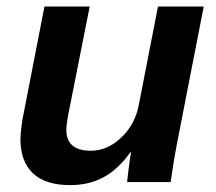

<svg xmlns="http://www.w3.org/2000/svg" viewBox="-20 -548 651 578"><path d="M250 -528.3 192.4 -237.8Q179.7 -177.7 179.7 -157.2Q179.7 -94.2 253.9 -94.2Q303.2 -94.2 345 -133.8Q386.7 -173.3 397.9 -232.4L455.6 -528.3H593.3L512.2 -112.8Q504.4 -74.2 493.7 0H362.8Q362.8 -4.4 367.4 -41Q372.1 -77.6 374.5 -90.3H373Q335.9 -38.1 291.7 -14.4Q247.6 9.3 190.9 9.3Q116.7 9.3 79.1 -26.4Q41.5 -62 41.5 -129.4Q41.5 -141.6 44.9 -168.7Q48.3 -195.8 51.8 -209.5L113.8 -528.3Z"/></svg>

Font: Liberation Sans
Style: Bold Italic
Weight: 700
Italic angle: -12°
Designer: Steve Matteson
Foundry: Ascender Corporation
Version: Version 2.1.5